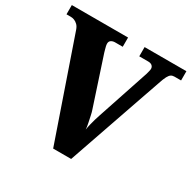

<svg xmlns="http://www.w3.org/2000/svg" viewBox="-158 -870 1024 1026"><g transform="rotate(30 353.5 -357.0)"><path d="M86 -611Q80 -629 69.5 -639Q59 -649 48 -653Q37 -657 27 -657H0V-714H347V-657H300Q286 -657 276 -650.5Q266 -644 266 -630Q266 -623 268 -614Q270 -605 272.5 -597Q275 -589 277 -581L375 -283Q379 -272 383 -252.5Q387 -233 391.5 -212Q396 -191 397 -175Q399 -190 403.5 -208.5Q408 -227 413.5 -246Q419 -265 424 -279L522 -573Q526 -583 529 -594Q532 -605 534.5 -614.5Q537 -624 537 -630Q537 -642 528.5 -649.5Q520 -657 504 -657H449V-714H707V-657H666Q654 -657 645.5 -651.5Q637 -646 629 -631Q621 -616 611 -586L408 0H297Z"/></g></svg>

Font: Noto Serif Armenian ExtraBold
Style: Regular
Weight: 800
Version: Version 2.007